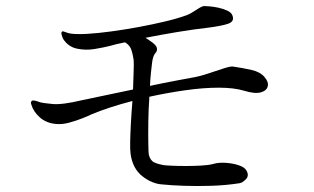

<svg xmlns="http://www.w3.org/2000/svg" viewBox="-20 -683 1040 635"><path d="M418 -349Q341 -329 283 -305Q273 -300 253 -292Q233 -284 209.5 -277.5Q186 -271 165 -273Q133 -276 112 -294.5Q91 -313 84 -336Q80 -346 86 -350Q90 -353 112 -345Q122 -342 154 -339Q186 -336 253 -352Q282 -358 327 -367.5Q372 -377 420 -387Q421 -421 422 -447.5Q423 -474 422 -485Q417 -517 410 -527.5Q403 -538 393 -543Q363 -537 343 -531Q323 -526 293.5 -521Q264 -516 235 -522Q206 -528 189 -554Q185 -562 183.5 -569.5Q182 -577 186 -579Q189 -580 196 -577Q203 -574 213 -572Q233 -569 268 -571Q303 -573 347.5 -579Q392 -585 438 -593.5Q484 -602 526 -612Q568 -622 598 -633Q611 -638 629.5 -650.5Q648 -663 655 -663Q659 -663 672.5 -662Q686 -661 702.5 -657.5Q719 -654 732.5 -647.5Q746 -641 749 -631Q756 -612 734.5 -604.5Q713 -597 665 -591Q620 -586 566 -577Q512 -568 461 -558Q474 -550 484.5 -542Q495 -534 498 -527Q502 -516 494 -507.5Q486 -499 483 -476Q481 -460 479 -440.5Q477 -421 476 -399Q523 -409 560.5 -416Q598 -423 614 -426Q639 -430 667.5 -439.5Q696 -449 719 -456.5Q742 -464 750 -463Q784 -458 812.5 -451.5Q841 -445 855 -428Q869 -412 865.5 -397.5Q862 -383 842.5 -377.5Q823 -372 787 -383Q754 -393 703.5 -393Q653 -393 593 -384.5Q533 -376 474 -363Q471 -320 470.5 -279Q470 -238 470.5 -208.5Q471 -179 472 -172Q477 -152 490 -146Q503 -140 520 -137Q526 -136 547.5 -135Q569 -134 595.5 -134Q622 -134 647 -135.5Q672 -137 686 -141Q703 -146 726.5 -144.5Q750 -143 769.5 -136.5Q789 -130 795 -119Q805 -102 793 -90Q781 -78 772 -77Q727 -70 679 -68.5Q631 -67 588.5 -68.5Q546 -70 517 -73Q483 -75 451 -100Q419 -125 412 -173Q410 -186 410.5 -213.5Q411 -241 413 -277Q415 -313 418 -349Z"/></svg>

Font: Shippori Mincho TTF
Style: Regular
Weight: 400
Version: Version 2.100